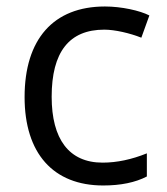

<svg xmlns="http://www.w3.org/2000/svg" viewBox="-20 -565 516 595"><path d="M418 -448.2C382.3 -462.4 335.9 -473.1 303.2 -473.1C194.3 -473.1 140.1 -403.8 140.1 -265.1C140.1 -133.8 193.8 -61 297.9 -61C342.3 -61 388.2 -70.8 435.1 -89.8V-18.1C399.4 0.5 354 9.8 299.8 9.8C145 9.8 56.2 -89.8 56.2 -264.2C56.2 -443.4 145.5 -544.9 305.2 -544.9C356.4 -544.9 413.6 -532.2 442.9 -517.1Z"/></svg>

Font: OpenSansEmoji
Style: Regular
Weight: 400
Foundry: MorbZ
Version: Version 1.000;PS 001.000;hotconv 1.0.70;makeotf.lib2.5.58329